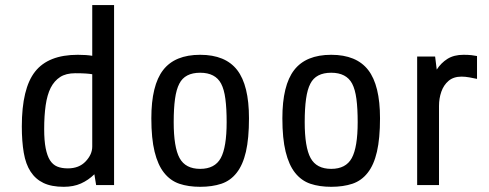

<svg xmlns="http://www.w3.org/2000/svg" viewBox="-20 -720 1901 747"><path d="M423.8 -700.2V0H354L347.2 -42Q323.7 -19 294.9 -6.1Q266.1 6.8 228 6.8Q180.2 6.8 149.2 -8.1Q118.2 -22.9 99.1 -52.2Q80.1 -81.1 72.5 -125.5Q64.9 -169.9 64.9 -228Q64.9 -376 116.5 -441.4Q168 -506.8 282.7 -506.8Q316.4 -506.8 338.9 -502.9V-700.2ZM244.1 -64.9Q287.6 -64.9 313.2 -92Q338.9 -119.1 338.9 -149.9V-431.2Q328.1 -433.1 312 -434.1Q295.9 -435.1 272.9 -435.1Q236.8 -435.1 214.1 -420.4Q191.4 -405.8 177.2 -378.4Q163.6 -351.1 157.7 -310.5Q151.9 -270 151.9 -217.8Q151.9 -172.9 157.7 -143.3Q163.6 -113.8 174.3 -96.7Q185.5 -79.1 202.6 -72Q219.7 -64.9 244.1 -64.9Z M948.7 -259.8Q948.7 -181.2 936.8 -129.6Q924.8 -78.1 900.9 -47.9Q877 -17.1 841.3 -5.1Q805.7 6.8 758.8 6.8Q712.9 6.8 677.7 -5.1Q642.6 -17.1 618.2 -47.9Q594.2 -78.1 581.5 -129.6Q568.8 -181.2 568.8 -259.8Q568.8 -388.2 614.7 -447.5Q660.6 -506.8 758.8 -506.8Q856.9 -506.8 902.8 -447.5Q948.7 -388.2 948.7 -259.8ZM861.8 -245.1Q861.8 -297.9 856.9 -335Q852.1 -372.1 840.3 -394.5Q817.9 -437 758.8 -437Q699.2 -437 677.7 -394.5Q666 -372.1 660.9 -335Q655.8 -297.9 655.8 -245.1Q655.8 -147 678.7 -105Q701.7 -63 758.8 -63Q815.9 -63 838.9 -105Q861.8 -147 861.8 -245.1Z M1458.5 -259.8Q1458.5 -181.2 1446.5 -129.6Q1434.6 -78.1 1410.6 -47.9Q1386.7 -17.1 1351.1 -5.1Q1315.4 6.8 1268.6 6.8Q1222.7 6.8 1187.5 -5.1Q1152.3 -17.1 1127.9 -47.9Q1104 -78.1 1091.3 -129.6Q1078.6 -181.2 1078.6 -259.8Q1078.6 -388.2 1124.5 -447.5Q1170.4 -506.8 1268.6 -506.8Q1366.7 -506.8 1412.6 -447.5Q1458.5 -388.2 1458.5 -259.8ZM1371.6 -245.1Q1371.6 -297.9 1366.7 -335Q1361.8 -372.1 1350.1 -394.5Q1327.6 -437 1268.6 -437Q1209 -437 1187.5 -394.5Q1175.8 -372.1 1170.7 -335Q1165.5 -297.9 1165.5 -245.1Q1165.5 -147 1188.5 -105Q1211.4 -63 1268.6 -63Q1325.7 -63 1348.6 -105Q1371.6 -147 1371.6 -245.1Z M1688 -308.1V0H1603V-500H1672.9L1679.2 -449.2Q1695.8 -475.1 1720.9 -491Q1746.1 -506.8 1783.2 -506.8Q1801.3 -506.8 1814.2 -505.4Q1827.1 -503.9 1835.9 -502V-413.1Q1823.2 -416 1806.6 -418.9Q1790 -421.9 1775.9 -421.9Q1744.6 -421.9 1725.3 -405.5Q1706.1 -389.2 1697 -363Q1688 -336.9 1688 -308.1Z"/></svg>

Font: Moulpali
Style: Regular
Weight: 400
Designer: Danh Hong
Version: Version 8.002; ttfautohint (v1.8.3)